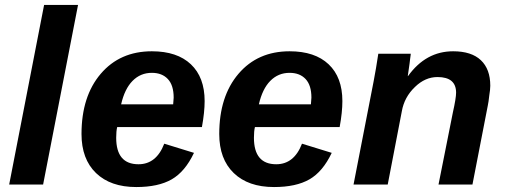

<svg xmlns="http://www.w3.org/2000/svg" viewBox="-20 -745 2041 775"><path d="M154 0H17L158 -725H295Z M795 -232H453Q449 -216 449 -189Q449 -82 539 -82Q611 -82 643 -165L763 -128Q727 -52 673 -21Q619 10 530 10Q426 10 367.5 -46.5Q309 -103 309 -204Q309 -356 386.5 -447Q464 -538 593 -538Q695 -538 750.5 -485.5Q806 -433 806 -337Q806 -292 795 -232ZM469 -324H679L681 -351Q681 -401 657.5 -426Q634 -451 593 -451Q547 -451 515 -418.5Q483 -386 469 -324Z M1351 -232H1009Q1005 -216 1005 -189Q1005 -82 1095 -82Q1167 -82 1199 -165L1319 -128Q1283 -52 1229 -21Q1175 10 1086 10Q982 10 923.5 -46.5Q865 -103 865 -204Q865 -356 942.5 -447Q1020 -538 1149 -538Q1251 -538 1306.5 -485.5Q1362 -433 1362 -337Q1362 -292 1351 -232ZM1025 -324H1235L1237 -351Q1237 -401 1213.5 -426Q1190 -451 1149 -451Q1103 -451 1071 -418.5Q1039 -386 1025 -324Z M1887 0H1750L1808 -291Q1821 -349 1821 -371Q1821 -434 1746 -434Q1696 -434 1655 -394Q1612 -353 1602 -296L1545 0H1407L1488 -416Q1498 -468 1507 -528H1638Q1638 -527 1637.5 -522.5Q1637 -518 1635.5 -507.5Q1634 -497 1633 -487L1626 -438H1627Q1699 -538 1809 -538Q1883 -538 1921 -502Q1959 -466 1959 -399Q1959 -384 1955 -360Q1952 -332 1949 -319Z"/></svg>

Font: Libra Sans
Style: Bold Italic
Weight: 700
Italic angle: -12°
Foundry: Context Ltd
Version: Version 1.002